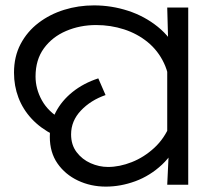

<svg xmlns="http://www.w3.org/2000/svg" viewBox="-20 -686 781 713"><path d="M179 -185Q130 -210 97.5 -245Q65 -280 48.5 -323.5Q32 -367 32 -416Q32 -476 56.5 -522.5Q81 -569 123 -601Q165 -633 218 -649.5Q271 -666 329 -666Q394 -666 455.5 -646Q517 -626 566 -586.5Q615 -547 644 -487Q673 -427 673 -347L611 -344Q611 -405 589 -451.5Q567 -498 528.5 -529.5Q490 -561 440.5 -577Q391 -593 337 -593Q277 -593 225.5 -571Q174 -549 143 -506.5Q112 -464 112 -402Q112 -356 135.5 -313.5Q159 -271 208 -243L179 -185ZM373 7Q317 7 269.5 -15.5Q222 -38 193.5 -79Q165 -120 165 -178Q165 -227 187 -269.5Q209 -312 249.5 -344.5Q290 -377 345 -395L372 -333Q317 -314 280.5 -275.5Q244 -237 244 -187Q244 -148 264.5 -121Q285 -94 316.5 -80Q348 -66 381 -66Q424 -66 469.5 -84Q515 -102 553 -137Q591 -172 612 -224L650 -180Q626 -116 581.5 -74.5Q537 -33 482.5 -13Q428 7 373 7ZM606 -106 601 -144V-471L605 -511L601 -658H679V0H601Z"/></svg>

Font: hexuoriya05
Style: Book
Weight: 400
Designer: Jelle Bosma - Monotype Design Team
Foundry: Monotype Imaging Inc.
Version: Version 2.003